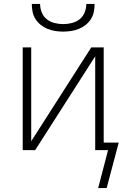

<svg xmlns="http://www.w3.org/2000/svg" viewBox="-20 -760 640 972"><path d="M300 -600Q280 -600 260 -603Q240 -606 221.5 -613.5Q203 -621 187 -633.5Q171 -646 160 -663Q149 -680 145 -700Q141 -720 141 -740H183Q183 -718 191.5 -697Q200 -676 217 -662.5Q234 -649 256 -643.5Q278 -638 300 -638Q322 -638 344 -643.5Q366 -649 383 -662.5Q400 -676 408.5 -697Q417 -718 417 -740H459Q459 -720 455 -700Q451 -680 440 -663Q429 -646 413 -633.5Q397 -621 378.5 -613.5Q360 -606 340 -603Q320 -600 300 -600ZM520 192H477L527 0H462V-475L158 0H95V-520H138V-45L442 -520H505V-38H581Z"/></svg>

Font: Iosevka Aile Extralight
Style: Regular
Weight: 200
Designer: Belleve Invis
Foundry: Belleve Invis
Version: Version 31.1.0; ttfautohint (v1.8.4)